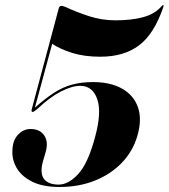

<svg xmlns="http://www.w3.org/2000/svg" viewBox="-20 -735 672 765"><path d="M29.5 -136.5Q30.5 -176 52 -198.5Q73.5 -221 101.5 -221Q138.5 -221 156 -195.8Q173.5 -170.5 162 -129.5L151.5 -93.5Q138 -45 155.2 -22.2Q172.5 0.5 213.5 0.5Q253 0.5 291.8 -41.8Q330.5 -84 358 -186Q386 -287 367.5 -340Q349 -393 299.5 -393Q267 -393 222.8 -370.5Q178.5 -348 129 -301Q114.5 -289 110.5 -289Q104 -289 106 -298L214 -701.5Q216.5 -711.5 224.5 -711.5Q228.5 -711.5 232.8 -710Q237 -708.5 241.5 -707Q284 -687 335 -670.5Q386 -654 440 -654Q505.5 -654 551.8 -667Q598 -680 623.5 -710Q628.5 -715.5 630.5 -714.5Q633 -713.5 631 -707.5Q594.5 -600 534.2 -554.5Q474 -509 379.5 -509Q316.5 -509 268.2 -524Q220 -539 188 -560.5L119 -306Q160.5 -343 195.5 -365.5Q230.5 -388 267.2 -398Q304 -408 350.5 -408Q420 -408 466.5 -381.8Q513 -355.5 529.8 -307.2Q546.5 -259 527 -192.5Q509 -131.5 465 -86Q421 -40.5 357.5 -15.2Q294 10 217.5 10Q150.5 10 108 -11.2Q65.5 -32.5 46.2 -66.2Q27 -100 29.5 -136.5Z"/></svg>

Font: Fraunces 144pt S000
Style: Bold Italic
Weight: 700
Italic angle: -16°
Version: Version 1.000; ttfautohint (v1.8.3)